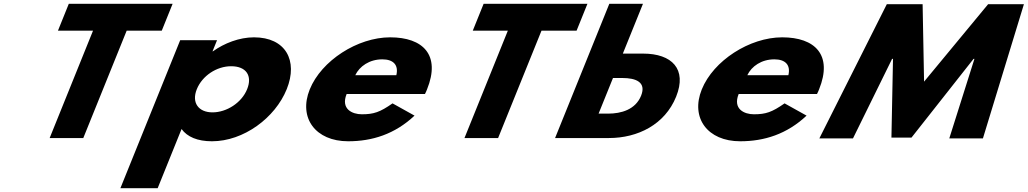

<svg xmlns="http://www.w3.org/2000/svg" viewBox="-20 -723 5369 1003"><path d="M282.8 -562.9H466L239.4 -1.9H415.1L641.8 -562.9H825.1L881.7 -703.1H339.4Z M1477.8 -257C1538.4 -407 1471.8 -528 1306.8 -528C1229.8 -528 1151.3 -497 1092.5 -455H1090.3L1113.8 -513H921.3L609 260H803.7L928.5 -49C958.1 -8 1011.5 15 1087.4 15C1252.4 15 1417.2 -107 1477.8 -257ZM1271 -257C1242.3 -186 1163.8 -136 1090.1 -136C1017.5 -136 979.4 -186 1008.1 -257C1036.4 -327 1111.6 -377 1187.5 -377C1266.7 -377 1299.3 -327 1271 -257Z M2200 -232C2203.5 -238 2208 -249 2210.8 -256C2283.5 -436 2189.8 -528 2018.2 -528C1847.7 -528 1658.7 -406 1598.1 -256C1537.9 -107 1628.3 15 1798.8 15C1924.2 15 2042.5 -22 2145.5 -119L2030.6 -183C1964.7 -137 1932.8 -126 1870.1 -126C1820.6 -126 1758.9 -153 1790.8 -232ZM1835.9 -330C1858.2 -377 1910.1 -413 1977.2 -413C2034.4 -413 2063.4 -384 2050.4 -330Z M2449.8 -562.9H2633L2406.4 -1.9H2582.1L2808.8 -562.9H2992.1L3048.7 -703.1H2506.4Z M2879.7 -1.9 3163 -703.1H3338.8L3233.7 -443H3339.4C3489.9 -443 3570.4 -362.3 3512 -217.8C3453.3 -72.4 3311.7 -1.9 3161.1 -1.9ZM3182.2 -315.5 3107 -129.4H3156.6C3225.7 -129.4 3299.8 -150.6 3329 -222.9C3357.8 -294.3 3301 -315.5 3231.8 -315.5Z M4248 -232C4251.5 -238 4256 -249 4258.8 -256C4331.5 -436 4237.8 -528 4066.2 -528C3895.7 -528 3706.7 -406 3646.1 -256C3585.9 -107 3676.3 15 3846.8 15C3972.2 15 4090.5 -22 4193.5 -119L4078.6 -183C4012.7 -137 3980.8 -126 3918.1 -126C3868.6 -126 3806.9 -153 3838.8 -232ZM3883.9 -330C3906.2 -377 3958.1 -413 4025.2 -413C4082.4 -413 4111.4 -384 4098.4 -330Z M4939 0.1H5114.7L5328.9 -701.1H5141.9L4807.3 -296.5L4799.7 -701.1H4612.7L4260.2 0.1H4435.9L4640.3 -415.5H4645L4636.8 -4.1H4741.5L5065.8 -415.5H5070.4Z"/></svg>

Font: Hussar
Style: BdWideOblFour
Weight: 700
Foundry: Cannot Into Space Fonts
Version: Version 2.00